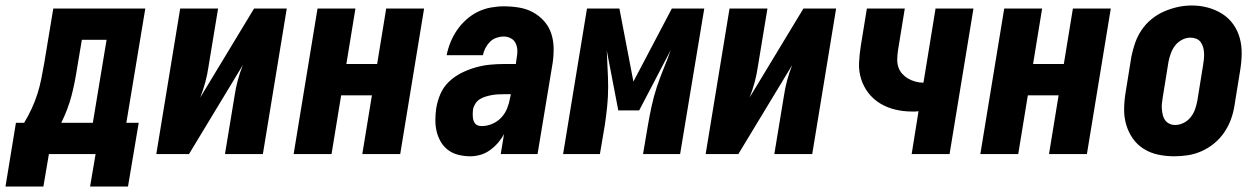

<svg xmlns="http://www.w3.org/2000/svg" viewBox="-69 -561 4589 699"><path d="M-49 118 -11 -114H19Q34 -139 46.5 -166Q59 -193 67.5 -220Q76 -247 81.5 -275Q87 -303 92 -331L125 -530H460L391 -114H436L397 118H259L279 0H109L89 118ZM269 -114 319 -416H229L212 -315Q208 -289 203 -263.5Q198 -238 191.5 -213Q185 -188 175.5 -163Q166 -138 154 -114Z M500 0 587 -530H725L690 -318Q686 -290 678.5 -262Q671 -234 660 -206L856 -530H975L888 0H750L785 -212Q789 -240 796.5 -268Q804 -296 815 -324L619 0Z M1000 0 1087 -530H1225L1192 -328H1304L1337 -530H1475L1388 0H1250L1285 -214H1173L1138 0Z M1643 8Q1622 8 1601 3Q1580 -2 1563.5 -14Q1547 -26 1536.5 -43.5Q1526 -61 1521 -81Q1516 -101 1516 -123Q1516 -145 1519 -166Q1523 -192 1534 -218Q1545 -244 1565.5 -263.5Q1586 -283 1611 -295.5Q1636 -308 1662.5 -315.5Q1689 -323 1715 -325.5Q1741 -328 1767 -328H1809L1812 -350Q1815 -364 1814.5 -377.5Q1814 -391 1808.5 -403Q1803 -415 1791 -421.5Q1779 -428 1765 -428Q1752 -428 1738.5 -423.5Q1725 -419 1715 -409Q1705 -399 1698.5 -386.5Q1692 -374 1689 -360H1557Q1562 -385 1571.5 -408Q1581 -431 1595 -451.5Q1609 -472 1628.5 -489.5Q1648 -507 1670.5 -518Q1693 -529 1717.5 -533.5Q1742 -538 1765 -538Q1793 -538 1820.5 -533.5Q1848 -529 1871 -516.5Q1894 -504 1911.5 -484.5Q1929 -465 1937.5 -440Q1946 -415 1946.5 -387Q1947 -359 1943 -332L1888 0H1754L1766 -73Q1757 -56 1744 -41Q1731 -26 1715 -14.5Q1699 -3 1680.5 2.5Q1662 8 1644 8Q1644 8 1644 8Q1644 8 1643 8ZM1685 -102Q1704 -102 1723 -110Q1742 -118 1756 -133Q1770 -148 1777.5 -167Q1785 -186 1788 -205L1791 -218H1767Q1756 -218 1745 -217.5Q1734 -217 1722.5 -215Q1711 -213 1699.5 -209.5Q1688 -206 1678 -200Q1668 -194 1661.5 -183.5Q1655 -173 1653 -162Q1652 -155 1652 -148Q1652 -141 1652.5 -134.5Q1653 -128 1655 -122Q1657 -116 1661 -111Q1665 -106 1671.5 -104Q1678 -102 1685 -102Z M1981 0 2068 -530H2186L2237 -264L2377 -530H2495L2407 0H2272L2290 -106Q2296 -141 2303.5 -175.5Q2311 -210 2322 -243.5Q2333 -277 2347 -311Q2361 -345 2373 -379L2258 -159H2182L2140 -377Q2141 -343 2143 -310Q2145 -277 2145 -242.5Q2145 -208 2141.5 -174Q2138 -140 2133 -106L2115 0Z M2500 0 2587 -530H2725L2690 -318Q2686 -290 2678.5 -262Q2671 -234 2660 -206L2856 -530H2975L2888 0H2750L2785 -212Q2789 -240 2796.5 -268Q2804 -296 2815 -324L2619 0Z M3250 0 3275 -156Q3269 -155 3263 -155Q3257 -155 3251 -155Q3220 -155 3190.5 -162Q3161 -169 3136 -184Q3111 -199 3093 -222Q3075 -245 3066 -273.5Q3057 -302 3058.5 -333Q3060 -364 3065 -395L3087 -530H3225L3200 -376Q3198 -361 3197.5 -346Q3197 -331 3201.5 -317Q3206 -303 3215.5 -292.5Q3225 -282 3237 -275Q3249 -268 3263.5 -264Q3278 -260 3293 -260L3337 -530H3475L3388 0Z M3500 0 3587 -530H3725L3692 -328H3804L3837 -530H3975L3888 0H3750L3785 -214H3673L3638 0Z M4206 8Q4176 8 4147.5 2Q4119 -4 4095 -19Q4071 -34 4055 -57Q4039 -80 4031 -107.5Q4023 -135 4023.5 -165Q4024 -195 4029 -225L4050 -355Q4055 -380 4063.5 -404.5Q4072 -429 4087 -451.5Q4102 -474 4123.5 -491.5Q4145 -509 4169.5 -519.5Q4194 -530 4219 -535.5Q4244 -541 4270 -541Q4300 -541 4328 -533.5Q4356 -526 4380 -511Q4404 -496 4420.5 -473Q4437 -450 4444.5 -422.5Q4452 -395 4451.5 -365Q4451 -335 4446 -305L4425 -175Q4421 -150 4412 -125.5Q4403 -101 4388 -79Q4373 -57 4352 -39.5Q4331 -22 4306.5 -11Q4282 0 4256.5 4Q4231 8 4206 8ZM4209 -106Q4225 -106 4240 -113.5Q4255 -121 4265.5 -134Q4276 -147 4281.5 -162.5Q4287 -178 4290 -194L4311 -324Q4313 -335 4314 -346Q4315 -357 4314.5 -368Q4314 -379 4311 -389.5Q4308 -400 4302 -408Q4296 -416 4286 -420Q4276 -424 4265 -424Q4249 -424 4234 -416Q4219 -408 4209 -395Q4199 -382 4193.5 -366.5Q4188 -351 4185 -336L4164 -206Q4162 -195 4161 -184Q4160 -173 4161 -162.5Q4162 -152 4164.5 -141.5Q4167 -131 4173 -123Q4179 -115 4188.5 -110.5Q4198 -106 4209 -106Z"/></svg>

Font: Iosevka Curly Heavy Oblique
Style: Regular
Weight: 900
Italic angle: -9°
Monospace: yes
Designer: Belleve Invis
Foundry: Belleve Invis
Version: Version 11.1.0; ttfautohint (v1.8.3)